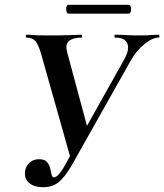

<svg xmlns="http://www.w3.org/2000/svg" viewBox="-20 -770 686 802"><path d="M160 12Q122 12 101 -6.5Q80 -25 85 -56Q89 -78 104.5 -91.5Q120 -105 143 -105Q166 -105 176 -93.5Q186 -82 189.5 -67Q193 -52 195.5 -40.5Q198 -29 206 -29Q213 -29 224.5 -40.5Q236 -52 253 -83L499 -522Q522 -563 512 -588Q502 -613 461 -613Q458 -613 458 -619Q458 -625 461 -625Q484 -625 506.5 -623.5Q529 -622 563 -622Q582 -622 593 -622.5Q604 -623 615 -624Q626 -625 643 -625Q646 -625 646 -619Q646 -613 643 -613Q617 -613 583.5 -586Q550 -559 526 -517L280 -80Q252 -32 226 -10Q200 12 160 12ZM276 -105 152 -544Q141 -582 128.5 -597.5Q116 -613 90 -613Q88 -613 88 -619Q88 -625 90 -625Q105 -625 114 -624Q123 -623 138 -622.5Q153 -622 187 -622Q250 -622 277 -623.5Q304 -625 320 -625Q323 -625 323 -619Q323 -613 320 -613Q286 -613 268.5 -599Q251 -585 261 -550L349 -223ZM266 -713Q260 -713 257.5 -722.5Q255 -732 257.5 -741Q260 -750 266 -750H517Q524 -750 526.5 -741Q529 -732 526.5 -722.5Q524 -713 517 -713Z"/></svg>

Font: Cormorant
Style: Bold Italic
Weight: 700
Italic angle: -10°
Designer: Christian Thalmann (Catharsis Fonts)
Foundry: Catharsis Fonts
Version: Version 4.000